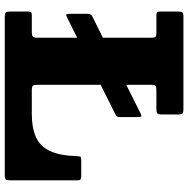

<svg xmlns="http://www.w3.org/2000/svg" viewBox="-12 -778 790 806"><g transform="rotate(90 383.0 -375.0)"><path d="M50 -368 138.5 -412V-613Q138.5 -627.5 135 -632Q131.5 -636.5 117 -636.5H45.5Q34.5 -636.5 31.5 -640Q28.5 -643.5 28.5 -655V-726.5Q28.5 -741 31.8 -745.5Q35 -750 50 -750H437Q451 -750 455.8 -746.5Q460.5 -743 460.5 -728V-658.5Q460.5 -643.5 455.5 -640Q450.5 -636.5 436.5 -636.5H359.5Q345.5 -636.5 340.8 -633.5Q336 -630.5 336 -616.5V-510L455 -569.5Q462.5 -573.5 467 -573.8Q471.5 -574 471.5 -558.5V-490.5Q471.5 -477 469.8 -472.8Q468 -468.5 460 -464.5L336 -402.5V-138.5Q336 -122.5 339.8 -118Q343.5 -113.5 359.5 -113.5H458.5Q517 -113.5 555.5 -130.8Q594 -148 613.5 -188.8Q633 -229.5 635.5 -301Q636 -314 638 -317.5Q640 -321 653.5 -321H717Q728.5 -321 732.8 -318.2Q737 -315.5 737 -304V-25Q737 -9.5 733.8 -4.8Q730.5 0 715 0H50.5Q36.5 0 32.5 -3.8Q28.5 -7.5 28.5 -22.5V-96Q28.5 -106 30.8 -109.8Q33 -113.5 42.5 -113.5H112.5Q128.5 -113.5 133.5 -117.8Q138.5 -122 138.5 -138.5V-304L53 -261.5Q45.5 -257.5 41.8 -257.8Q38 -258 38 -273V-344Q38 -355 40.5 -359.8Q43 -364.5 50 -368Z"/></g></svg>

Font: Besley* Heavy
Style: Regular
Weight: 800
Designer: Owen Earl
Foundry: indestructible type*
Version: Version 3.000; ttfautohint (v1.8.3)